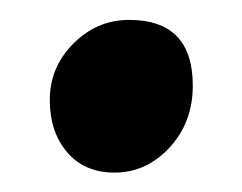

<svg xmlns="http://www.w3.org/2000/svg" viewBox="-20 -356 245 194"><path d="M52.7 -310.5Q77.1 -335.9 110.4 -335.9Q174.8 -335.9 174.8 -269.5Q174.8 -232.4 151.4 -207Q127.9 -181.6 95.7 -181.6Q65.4 -181.6 47.9 -202.1Q30.3 -222.7 30.3 -254.9Q30.3 -287.1 52.7 -310.5Z"/></svg>

Font: Acme Polish
Style: Regular
Weight: 400
Designer: Juan Pablo del Peral
Version: Version 1.002